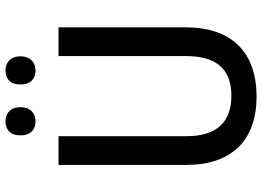

<svg xmlns="http://www.w3.org/2000/svg" viewBox="-148 -800 958 702"><g transform="rotate(-90 331.0 -449.0)"><path d="M187 -853C187 -816 209 -798 238 -798C267 -798 290 -816 290 -853C290 -891 267 -908 238 -908C209 -908 187 -891 187 -853ZM373 -853C373 -816 395 -798 424 -798C452 -798 476 -816 476 -853C476 -891 452 -908 424 -908C395 -908 373 -891 373 -853ZM582 -247V-714H477V-248C477 -141 433 -82 332 -82C234 -82 184 -137 184 -247V-714H79V-247C79 -84 166 10 329 10C499 10 582 -90 582 -247Z"/></g></svg>

Font: Noto Sans Khmer SemiCondensed Medium
Style: Regular
Weight: 500
Width: 4
Designer: Danh Hong and the Monotype Design Team
Foundry: Monotype Imaging Inc.
Version: Version 2.004